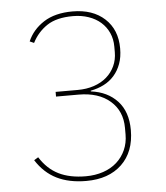

<svg xmlns="http://www.w3.org/2000/svg" viewBox="-52 -756 704 815"><g transform="rotate(-5 300.0 -349.0)"><path d="M280 -376Q318 -376 349.5 -386.5Q381 -397 403.5 -416.5Q426 -436 438.5 -463Q451 -490 451 -522V-546Q451 -578 439 -604.5Q427 -631 405.5 -650Q384 -669 353.5 -679.5Q323 -690 287 -690Q217 -690 176.5 -663Q136 -636 113 -591L95 -599Q116 -648 164 -679Q212 -710 287 -710Q373 -710 424 -663Q475 -616 475 -536Q475 -499 464.5 -470.5Q454 -442 435.5 -421Q417 -400 391.5 -387Q366 -374 335 -368V-365Q406 -356 448 -310.5Q490 -265 490 -187Q490 -94 434.5 -41Q379 12 283 12Q210 12 157.5 -14Q105 -40 70 -95L88 -106Q120 -55 167.5 -31.5Q215 -8 283 -8Q323 -8 357 -19.5Q391 -31 415 -52.5Q439 -74 452.5 -104Q466 -134 466 -170V-198Q466 -270 416.5 -313Q367 -356 282 -356H186V-376Z"/></g></svg>

Font: IBM Plex Mono Thin
Style: Regular
Weight: 100
Monospace: yes
Designer: Mike Abbink, Paul van der Laan, Pieter van Rosmalen
Foundry: Bold Monday
Version: Version 2.3